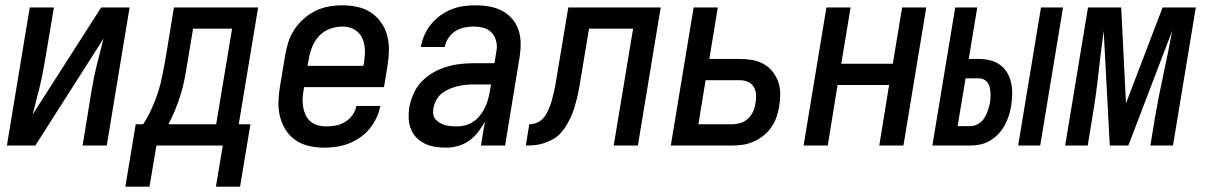

<svg xmlns="http://www.w3.org/2000/svg" viewBox="-20 -548 4540 723"><path d="M6 0 92 -520H183L148 -312Q140 -263 128 -214.5Q116 -166 103 -117L361 -520H468L382 0H291L325 -208Q333 -257 345 -305.5Q357 -354 370 -403L113 0Z M452 155 491 -80H519Q537 -108 551 -138.5Q565 -169 575 -200Q585 -231 591 -262.5Q597 -294 603 -325L635 -520H952L879 -80H923L884 155H793L819 0H569L543 155ZM614 -80H794L854 -440H707L686 -313Q681 -283 675.5 -253.5Q670 -224 661 -194.5Q652 -165 640.5 -136.5Q629 -108 614 -80Z M1202 8Q1173 8 1145 2Q1117 -4 1094.5 -19Q1072 -34 1057 -57Q1042 -80 1035 -106.5Q1028 -133 1028.5 -162Q1029 -191 1034 -221L1054 -341Q1058 -365 1066 -390Q1074 -415 1089 -437.5Q1104 -460 1124.5 -478Q1145 -496 1169 -507.5Q1193 -519 1218 -523.5Q1243 -528 1268 -528Q1298 -528 1326 -522Q1354 -516 1376.5 -501Q1399 -486 1415 -463.5Q1431 -441 1438 -414Q1445 -387 1444.5 -358Q1444 -329 1439 -299L1426 -220H1125L1123 -207Q1120 -191 1119.5 -174.5Q1119 -158 1122 -142.5Q1125 -127 1131.5 -113.5Q1138 -100 1150 -90Q1162 -80 1177.5 -76Q1193 -72 1209 -72Q1227 -72 1245 -75.5Q1263 -79 1279.5 -89Q1296 -99 1307.5 -115Q1319 -131 1322 -149H1412Q1408 -126 1397.5 -104Q1387 -82 1371.5 -63Q1356 -44 1335.5 -30Q1315 -16 1293 -7.5Q1271 1 1247.5 4.5Q1224 8 1202 8ZM1348 -300 1351 -313Q1353 -329 1354 -345Q1355 -361 1352.5 -376.5Q1350 -392 1343.5 -405.5Q1337 -419 1325.5 -429Q1314 -439 1299.5 -443.5Q1285 -448 1269 -448Q1246 -448 1222.5 -439.5Q1199 -431 1182 -413Q1165 -395 1156 -372.5Q1147 -350 1143 -327L1138 -300Z M1662 8Q1640 8 1619.5 5Q1599 2 1581 -6.5Q1563 -15 1549 -29Q1535 -43 1527.5 -61.5Q1520 -80 1519 -101Q1518 -122 1521 -143Q1526 -169 1537 -194.5Q1548 -220 1567 -240Q1586 -260 1610 -274Q1634 -288 1660 -296Q1686 -304 1712 -307Q1738 -310 1764 -310H1842L1848 -348Q1849 -354 1850 -360Q1851 -366 1851 -372Q1851 -389 1844.5 -404.5Q1838 -420 1826 -430Q1814 -440 1797.5 -444Q1781 -448 1764 -448Q1747 -448 1729 -444.5Q1711 -441 1695 -431Q1679 -421 1668.5 -405Q1658 -389 1655 -372V-371H1565V-372Q1569 -395 1578.5 -416.5Q1588 -438 1603.5 -457Q1619 -476 1638.5 -490Q1658 -504 1680.5 -513Q1703 -522 1725.5 -525Q1748 -528 1770 -528Q1797 -528 1822.5 -523.5Q1848 -519 1869.5 -508Q1891 -497 1907.5 -478.5Q1924 -460 1932 -436.5Q1940 -413 1940.5 -387Q1941 -361 1937 -335L1882 0H1791L1806 -90Q1795 -70 1780.5 -51Q1766 -32 1747 -18.5Q1728 -5 1705.5 1.5Q1683 8 1662 8ZM1700 -72Q1716 -72 1731.5 -76Q1747 -80 1761 -89Q1775 -98 1786 -111.5Q1797 -125 1804.5 -139.5Q1812 -154 1816.5 -169.5Q1821 -185 1824 -201L1829 -230H1764Q1749 -230 1733 -228.5Q1717 -227 1701.5 -223Q1686 -219 1671 -212.5Q1656 -206 1643 -195.5Q1630 -185 1622.5 -170.5Q1615 -156 1612 -140Q1610 -129 1611.5 -118Q1613 -107 1620 -99Q1627 -91 1636 -85.5Q1645 -80 1655.5 -77Q1666 -74 1677.5 -73Q1689 -72 1700 -72Z M1960 0 1973 -80Q1986 -80 1999.5 -85Q2013 -90 2023 -100Q2033 -110 2039.5 -123Q2046 -136 2051 -149Q2056 -162 2059.5 -175.5Q2063 -189 2066 -202.5Q2069 -216 2071.5 -229Q2074 -242 2076 -256L2120 -520H2468L2382 0H2291L2364 -440H2198L2166 -247Q2163 -229 2160 -212Q2157 -195 2152.5 -177.5Q2148 -160 2143 -143Q2138 -126 2130.5 -109.5Q2123 -93 2113.5 -77Q2104 -61 2091.5 -47Q2079 -33 2062.5 -24Q2046 -15 2028.5 -9Q2011 -3 1994 -1.5Q1977 0 1960 0Z M2506 0 2592 -520H2683L2651 -326H2766Q2790 -326 2813 -322Q2836 -318 2855.5 -307Q2875 -296 2889 -278.5Q2903 -261 2910.5 -240Q2918 -219 2918 -195Q2918 -171 2914 -147Q2911 -127 2904 -107Q2897 -87 2884.5 -69Q2872 -51 2855 -37.5Q2838 -24 2818 -15Q2798 -6 2777.5 -3Q2757 0 2737 0ZM2736 -80Q2752 -80 2768.5 -85Q2785 -90 2797 -101.5Q2809 -113 2816 -128.5Q2823 -144 2825 -160Q2828 -176 2827 -192Q2826 -208 2818 -221Q2810 -234 2796 -240Q2782 -246 2765 -246H2637L2610 -80Z M3006 0 3092 -520H3183L3148 -308H3342L3377 -520H3468L3382 0H3291L3328 -228H3134L3097 0Z M3814 0 3900 -520H3983L3897 0ZM3491 0 3577 -520H3660L3628 -326H3666Q3688 -326 3708.5 -321Q3729 -316 3745.5 -304Q3762 -292 3772.5 -274.5Q3783 -257 3787.5 -236.5Q3792 -216 3791.5 -194Q3791 -172 3788 -151Q3785 -132 3779 -113Q3773 -94 3763.5 -76.5Q3754 -59 3740 -44Q3726 -29 3708.5 -18.5Q3691 -8 3672 -4Q3653 0 3634 0ZM3634 -73Q3649 -73 3663.5 -81.5Q3678 -90 3686.5 -103.5Q3695 -117 3700 -132Q3705 -147 3708 -162Q3710 -177 3710 -192Q3710 -207 3706.5 -221Q3703 -235 3692 -244Q3681 -253 3666 -253H3616L3586 -73Z M3991 0 4077 -520H4202L4220 -159L4358 -520H4483L4397 0H4312L4329 -104Q4343 -186 4361 -268Q4379 -350 4394 -432L4229 0H4159L4136 -432Q4125 -350 4116 -268Q4107 -186 4093 -104L4076 0Z"/></svg>

Font: Iosevka Medium Oblique
Style: Regular
Weight: 500
Italic angle: -9°
Monospace: yes
Designer: Belleve Invis
Foundry: Belleve Invis
Version: Version 32.5.0; ttfautohint (v1.8.4)